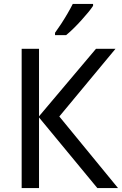

<svg xmlns="http://www.w3.org/2000/svg" viewBox="-20 -964 625 984"><path d="M585 0H479L180 -362V0H91V-714H180V-368L472 -714H572L284 -367ZM457 -934Q448 -920 431.5 -900Q415 -880 395.5 -858.5Q376 -837 356 -817.5Q336 -798 319 -784H262V-796Q276 -815 293 -841Q310 -867 326 -894.5Q342 -922 353 -944H457Z"/></svg>

Font: Noto Sans Display
Style: Regular
Weight: 400
Designer: Monotype Design Team
Foundry: Monotype Imaging Inc.
Version: Version 2.003